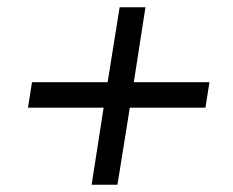

<svg xmlns="http://www.w3.org/2000/svg" viewBox="-20 -548 640 528"><path d="M232 -40 265 -252H57L68 -322H276L309 -528H380L348 -322H556L545 -252H337L303 -40Z"/></svg>

Font: Nunito Sans 10pt Medium
Style: Italic
Weight: 500
Italic angle: -9°
Designer: Vernon Adams
Foundry: Vernon Adams
Version: Version 3.101;gftools[0.9.27]